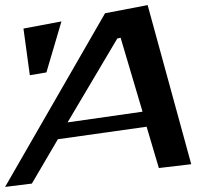

<svg xmlns="http://www.w3.org/2000/svg" viewBox="-127 -690 799 753"><path d="M623 -46 452 -670 285 -638 -107 43 -2 30 100 -144 448 -193 496 -31ZM432 -252 138 -210 333 -539 346 -542ZM55 -406 114 -606 -35 -578 -10 -395Z"/></svg>

Font: Gamestation Warped
Style: Italic
Weight: 400
Designer: Jonas Hecksher
Foundry: Jonas Hecksher, Playtypeª, e-types AS
Version: Version 1.003